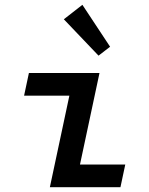

<svg xmlns="http://www.w3.org/2000/svg" viewBox="-20 -777 620 797"><path d="M187 0 268 -380H80L100 -474H393L312 -94H500L480 0ZM389 -546 245 -697 322 -757 437 -583Z"/></svg>

Font: Sometype Mono SemiBold
Style: Italic
Weight: 600
Italic angle: -12°
Designer: Ryoichi Tsunekawa
Foundry: Dharma Type
Version: Version 1.001